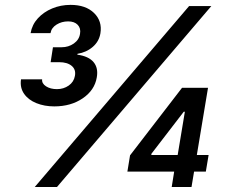

<svg xmlns="http://www.w3.org/2000/svg" viewBox="-20 -752 917 772"><path d="M198.2 -324.2Q158.7 -324.2 126.5 -337.2Q94.2 -350.1 76.9 -374.8Q59.6 -399.4 64.5 -433.1H149.4Q147.5 -416.5 165 -405Q182.6 -393.6 209 -393.6Q235.8 -393.6 256.3 -408Q276.9 -422.4 281.2 -446.8Q286.1 -472.2 268.3 -487.1Q250.5 -502 217.8 -502H183.6L192.9 -562H227.5Q255.4 -562 276.9 -577.1Q298.3 -592.3 301.8 -616.2Q305.7 -638.2 292.5 -652.1Q279.3 -666 253.9 -666Q228 -666 207.3 -653.1Q186.5 -640.1 183.1 -618.7H103Q108.9 -652.8 132.1 -678.2Q155.3 -703.6 189.7 -718Q224.1 -732.4 263.7 -732.4Q324.7 -732.4 358.2 -699.7Q391.6 -667 383.8 -618.2Q378.4 -585.4 353 -563.5Q327.6 -541.5 291.5 -535.6L291 -532.2Q336.4 -525.9 356.2 -502.2Q376 -478.5 369.1 -440.4Q360.4 -389.2 312.7 -356.7Q265.1 -324.2 198.2 -324.2ZM119.6 0 740.2 -727.5H829.6L209 0ZM492.2 -62 502.9 -127.4 711.9 -398.9H771.5L755.4 -302.7H718.8L588.9 -133.8L588.4 -128.9H818.8L807.6 -62ZM670.4 0 683.6 -82.5 691.4 -110.8 739.3 -398.9H816.4L750 0Z"/></svg>

Font: Inter 16pt Medium
Style: Italic
Weight: 500
Italic angle: -9.3988°
Version: Version 4.001;git-66647c0bb